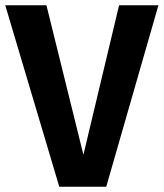

<svg xmlns="http://www.w3.org/2000/svg" viewBox="-29 -712 624 732"><path d="M376 0H197L-9 -692H148L289 -122L425 -692H575Z"/></svg>

Font: FiraSans
Style: Regular
Weight: 600
Designer: Carrois Corporate & Edenspiekermann AG
Foundry: Carrois Corporate GbR & Edenspiekermann AG
Version: Version 3.106;PS 003.106;hotconv 1.0.70;makeotf.lib2.5.58329